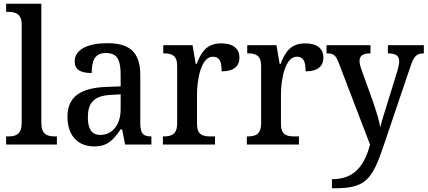

<svg xmlns="http://www.w3.org/2000/svg" viewBox="-20 -780 2307 1036"><path d="M13 0H287V-44H276C234 -44 203 -55 203 -117V-760H13V-716H25C60 -716 97 -707 97 -649V-117C97 -55 66 -44 25 -44H13Z M488 10C563 10 592 -27 631 -82H639L655 0H797V-44H794C752 -44 737 -60 737 -116V-374C737 -501 677 -547 559 -547C460 -547 383 -516 383 -449C383 -404 414 -386 475 -386C475 -450 489 -494 552 -494C619 -494 631 -447 631 -373V-314L554 -311C414 -306 344 -257 344 -151C344 -41 407 10 488 10ZM521 -52C475 -52 454 -85 454 -146C454 -223 484 -263 578 -268L631 -271V-191C631 -108 588 -52 521 -52Z M859 0H1140V-44H1114C1075 -44 1043 -52 1043 -111V-271C1043 -353 1066 -474 1128 -474C1164 -474 1176 -450 1176 -395C1242 -395 1272 -423 1272 -469C1272 -516 1240 -546 1174 -546C1095 -546 1066 -499 1041 -435H1036L1019 -536H861V-492H864C905 -492 936 -483 936 -424V-116C936 -53 904 -44 862 -44H859Z M1312 0H1593V-44H1567C1528 -44 1496 -52 1496 -111V-271C1496 -353 1519 -474 1581 -474C1617 -474 1629 -450 1629 -395C1695 -395 1725 -423 1725 -469C1725 -516 1693 -546 1627 -546C1548 -546 1519 -499 1494 -435H1489L1472 -536H1314V-492H1317C1358 -492 1389 -483 1389 -424V-116C1389 -53 1357 -44 1315 -44H1312Z M1771 187V236H1782C1953 236 1988 192 2052 0L2193 -416C2213 -478 2228 -491 2264 -492H2267V-536H2073V-492H2076C2115 -491 2134 -480 2134 -449C2134 -436 2130 -417 2125 -400L2065 -206C2053 -167 2040 -129 2032 -93C2027 -125 2010 -182 1992 -233L1931 -403C1924 -422 1920 -437 1920 -451C1920 -477 1936 -492 1976 -492H1979V-536H1742V-492H1745C1780 -492 1792 -482 1808 -440L1977 1C1946 110 1896 187 1771 187Z"/></svg>

Font: Noto Serif SemiCondensed Medium
Style: Regular
Weight: 500
Width: 4
Designer: Monotype Design Team
Foundry: Monotype Imaging Inc.
Version: Version 2.014